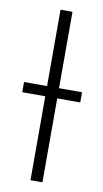

<svg xmlns="http://www.w3.org/2000/svg" viewBox="-88 -812 458 854"><g transform="rotate(10 141.0 -385.0)"><path d="M10 -425H272V-379H10ZM114 -770H168V0H114Z"/></g></svg>

Font: Unbounded ExtraLight
Style: Regular
Weight: 250
Designer: Luke Prowse, Jean-Baptiste Morizot, Fátima Lázaro, Florian Runge
Foundry: NaN
Version: Version 1.701;gftools[0.9.28.dev5+ged2979d]